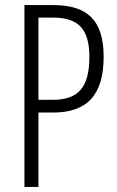

<svg xmlns="http://www.w3.org/2000/svg" viewBox="-20 -734 459 754"><path d="M189 -714H76V0H131V-292H188C323 -292 387 -362 387 -511C387 -655 323 -714 189 -714ZM187 -665C285 -665 331 -623 331 -511C331 -390 287 -342 187 -342H131V-665Z"/></svg>

Font: Noto Sans Thai Looped ExtraCondensed Light
Style: Regular
Weight: 300
Width: 2
Designer: Sasikarn Vongin, Ben Mitchell
Foundry: The Fontpad Ltd
Version: Version 1.001